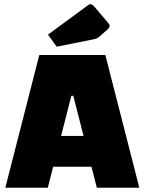

<svg xmlns="http://www.w3.org/2000/svg" viewBox="-20 -884 681 904"><path d="M5 0 165 -625H476L636 0H436L325 -433H316L205 0ZM122 -99V-244H519V-99ZM247 -664 206 -721 395 -860Q400 -864 406 -864Q414 -864 424 -853L487 -779Q496 -769 496 -762Q496 -754 485 -744L447 -711Q441 -706 435.5 -703.5Q430 -701 421 -699Z"/></svg>

Font: Changa ExtraBold
Style: Regular
Weight: 800
Designer: Eduardo Rodriguez Tunni
Foundry: Eduardo Rodriguez Tunni
Version: Version 3.002; ttfautohint (v1.8.2)